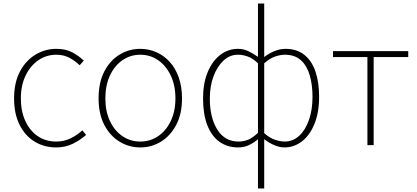

<svg xmlns="http://www.w3.org/2000/svg" viewBox="-20 -814 2338 1077"><path d="M295 13Q228 13 174.5 -19.5Q121 -52 90 -113.5Q59 -175 59 -262Q59 -351 92 -413Q125 -475 179 -507.5Q233 -540 296 -540Q350 -540 387 -519.5Q424 -499 450 -474L427 -448Q401 -473 369 -490Q337 -507 296 -507Q240 -507 195 -476Q150 -445 123.5 -390Q97 -335 97 -262Q97 -190 122 -135.5Q147 -81 191.5 -50.5Q236 -20 296 -20Q340 -20 377 -38.5Q414 -57 442 -83L463 -57Q430 -28 388 -7.5Q346 13 295 13Z M767 13Q704 13 650.5 -19.5Q597 -52 565 -113.5Q533 -175 533 -262Q533 -351 565 -413Q597 -475 650.5 -507.5Q704 -540 767 -540Q814 -540 856.5 -521.5Q899 -503 931.5 -467.5Q964 -432 982.5 -380Q1001 -328 1001 -262Q1001 -175 968.5 -113.5Q936 -52 883 -19.5Q830 13 767 13ZM767 -20Q823 -20 867.5 -50.5Q912 -81 938 -135.5Q964 -190 964 -262Q964 -335 938 -390Q912 -445 867.5 -476Q823 -507 767 -507Q711 -507 666.5 -476Q622 -445 596.5 -390Q571 -335 571 -262Q571 -190 596.5 -135.5Q622 -81 666.5 -50.5Q711 -20 767 -20Z M1427 243V46V-33Q1405 -14 1377.5 -0.5Q1350 13 1315 13Q1256 13 1211.5 -18.5Q1167 -50 1143 -111.5Q1119 -173 1119 -262Q1119 -347 1145 -409.5Q1171 -472 1215.5 -506Q1260 -540 1315 -540Q1346 -540 1373 -527Q1400 -514 1427 -495V-573V-794H1462V-573V-494Q1489 -515 1520 -527.5Q1551 -540 1581 -540Q1645 -540 1687 -506.5Q1729 -473 1749.5 -413Q1770 -353 1770 -271Q1770 -182 1743.5 -118Q1717 -54 1673 -20.5Q1629 13 1575 13Q1550 13 1520.5 1Q1491 -11 1462 -33V46V243ZM1318 -20Q1347 -20 1372.5 -30.5Q1398 -41 1427 -69V-459Q1399 -486 1371 -496.5Q1343 -507 1314 -507Q1269 -507 1233.5 -474Q1198 -441 1177.5 -385.5Q1157 -330 1157 -262Q1157 -154 1199 -87Q1241 -20 1318 -20ZM1576 -20Q1623 -20 1658 -52Q1693 -84 1713 -141Q1733 -198 1733 -271Q1733 -338 1717.5 -391.5Q1702 -445 1668 -476Q1634 -507 1578 -507Q1553 -507 1523.5 -497Q1494 -487 1462 -459V-67Q1494 -39 1524 -29.5Q1554 -20 1576 -20Z M2041 0V-494H1848V-527H2270V-494H2076V0Z"/></svg>

Font: Noto Sans TC Thin
Style: Regular
Weight: 100
Designer: Ryoko NISHIZUKA 西塚涼子 (kana, bopomofo & ideographs); Paul D. Hunt (Latin, Greek & Cyrillic); Sandoll Communications 산돌커뮤니
Foundry: Adobe
Version: Version 2.004-H2;hotconv 1.0.118;makeotfexe 2.5.65603